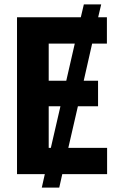

<svg xmlns="http://www.w3.org/2000/svg" viewBox="-20 -789 531 870"><path d="M465.3 0H262.2L248.5 61H169.4L183.1 0H57.1V-710.9H346.2L359.9 -769H438.5L424.8 -710.9H464.4V-591.3H397.5L359.4 -423.3H424.3V-307.6H333L289.6 -119.1H465.3ZM200.7 -423.3H280.3L318.8 -591.3H200.7ZM210.4 -119.1 253.9 -307.6H200.7V-119.1Z"/></svg>

Font: Roboto Condensed
Style: Bold
Weight: 700
Designer: Google
Version: Version 2.134; 2016